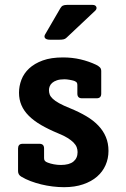

<svg xmlns="http://www.w3.org/2000/svg" viewBox="-20 -755 516 789"><path d="M425.8 -134.8Q425.8 -103.5 413.8 -76.4Q401.9 -49.3 378.9 -29.3Q356 -9.3 321.8 2.4Q287.6 14.2 243.2 14.2Q219.7 14.2 195.8 11.2Q171.9 8.3 149.2 2.7Q126.5 -2.9 105.7 -10.7Q85 -18.6 67.9 -28.8Q54.2 -36.6 54.2 -51.8V-145Q54.2 -153.8 58.6 -158.9Q63 -164.1 73.2 -164.1H142.1Q161.1 -164.1 161.1 -145V-105Q161.1 -97.7 164.6 -93.8Q168 -89.8 175.8 -86.9Q187 -82.5 201.4 -79.8Q215.8 -77.1 230 -77.1Q264.6 -77.1 281.7 -91.1Q298.8 -105 298.8 -129.9Q298.8 -140.1 295.2 -149.9Q291.5 -159.7 282.2 -169.2Q272.9 -178.7 257.6 -188.2Q242.2 -197.8 219.2 -207Q179.2 -223.6 148.9 -241.2Q118.7 -258.8 98.4 -279.1Q78.1 -299.3 68.1 -322.8Q58.1 -346.2 58.1 -374Q58.1 -401.4 68.1 -427.5Q78.1 -453.6 99.9 -473.9Q121.6 -494.1 155.8 -506.6Q189.9 -519 238.8 -519Q276.9 -519 311 -511Q345.2 -502.9 375 -488.8Q384.8 -483.9 390.4 -478.3Q396 -472.7 396 -462.9V-370.1Q396 -351.1 377 -351.1H316.9Q297.9 -351.1 297.9 -370.1V-404.8Q297.9 -414.6 293.2 -418Q288.6 -421.4 284.2 -422.9Q276.4 -425.3 265.1 -427.2Q253.9 -429.2 245.1 -429.2Q226.1 -429.2 213.9 -425Q201.7 -420.9 194.3 -414.3Q187 -407.7 184.1 -399.9Q181.2 -392.1 181.2 -384.8Q181.2 -375 184.3 -366.5Q187.5 -357.9 196.8 -349.1Q206.1 -340.3 223.1 -330.8Q240.2 -321.3 268.1 -310.1Q305.2 -294.9 334.5 -277.6Q363.8 -260.3 384 -239Q404.3 -217.8 415 -192.1Q425.8 -166.5 425.8 -134.8ZM253.4 -600.1Q248 -594.7 241 -593.3Q233.9 -591.8 224.1 -591.8H185.1Q176.8 -591.8 171.9 -593.8Q167 -595.7 164.8 -598.9Q162.6 -602.1 162.8 -605.7Q163.1 -609.4 165 -612.8L228 -721.2Q232.4 -729 238.5 -731.9Q244.6 -734.9 255.4 -734.9H360.4Q367.7 -734.9 371.3 -732.2Q375 -729.5 376.2 -725.8Q377.4 -722.2 376 -718Q374.5 -713.9 371.1 -710.9Z"/></svg>

Font: New Telegraph
Style: Bold
Weight: 700
Designer: Frank Baranowski
Foundry: Frank Baranowski
Version: Version 3.001